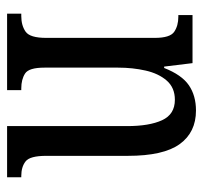

<svg xmlns="http://www.w3.org/2000/svg" viewBox="-36 -550 586 555"><g transform="rotate(90 257.5 -273.0)"><path d="M20 0V-41H27Q54 -41 72 -53.5Q90 -66 90 -113V-427Q90 -471 72.5 -483Q55 -495 29 -495H24V-536H163L173 -454H177Q197 -505 227 -525.5Q257 -546 300 -546Q363 -546 397 -499Q431 -452 431 -349V-113Q431 -66 447 -53.5Q463 -41 489 -41H493V0H345V-347Q345 -411 328 -448Q311 -485 269 -485Q234 -485 213.5 -461.5Q193 -438 184.5 -400.5Q176 -363 176 -321V-108Q176 -63 193 -52Q210 -41 236 -41H241V0Z"/></g></svg>

Font: Noto Serif Lao ExtraCondensed
Style: Regular
Weight: 400
Width: 2
Designer: Monotype Design Team
Foundry: Monotype Imaging Inc.
Version: Version 2.003; ttfautohint (v1.8.4.7-5d5b)